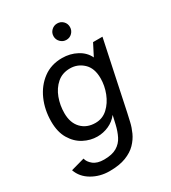

<svg xmlns="http://www.w3.org/2000/svg" viewBox="-214 -799 979 1097"><g transform="rotate(-30 275.5 -250.5)"><path d="M180 190Q117 190 65.5 160Q14 130 -4 78L86 53Q91 77 116 97Q141 117 186 117Q239 117 270 98.5Q301 80 317 48Q333 16 342 -23L355 -80Q330 -48 294 -32Q258 -16 219 -16Q173 -16 130 -38.5Q87 -61 59.5 -107Q32 -153 32 -222Q32 -299 60.5 -363.5Q89 -428 141.5 -467Q194 -506 266 -506Q319 -506 363 -482.5Q407 -459 426 -418L466 -496H528Q504 -384 480.5 -272Q457 -160 433 -47Q428 -25 421 6Q414 37 399.5 69Q385 101 358.5 128.5Q332 156 288.5 173Q245 190 180 190ZM248 -89Q295 -89 329 -120.5Q363 -152 381.5 -199.5Q400 -247 400 -296Q400 -363 363 -397.5Q326 -432 276 -432Q225 -432 190.5 -402Q156 -372 138.5 -325Q121 -278 121 -226Q121 -162 156 -125.5Q191 -89 248 -89ZM341 -583Q319 -583 303 -599Q287 -615 287 -637Q287 -660 303 -675.5Q319 -691 341 -691Q364 -691 379.5 -675.5Q395 -660 395 -637Q395 -615 379.5 -599Q364 -583 341 -583Z"/></g></svg>

Font: Atkinson Hyperlegible
Style: Italic
Weight: 400
Italic angle: -12°
Designer: Elliott Scott, Megan Eiswerth, Linus Boman, Theodore Petrosky
Foundry: Braille Institute
Version: Version 1.006; ttfautohint (v1.8.3)